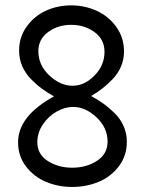

<svg xmlns="http://www.w3.org/2000/svg" viewBox="-20 -702 552 731"><path d="M122.1 -160.6Q122.1 -114.7 161.9 -89.1Q201.7 -63.5 254.9 -63.5Q309.1 -63.5 349.4 -89.8Q389.6 -116.2 389.6 -162.6Q389.6 -215.8 347.4 -255.4Q305.2 -294.9 257.8 -294.9Q227.1 -294.9 195.8 -277.3Q164.6 -259.8 143.3 -228.3Q122.1 -196.8 122.1 -160.6ZM251 -681.6Q302.7 -681.6 348.1 -660.9Q393.6 -640.1 422.9 -599.4Q452.1 -558.6 452.1 -506.3Q452.1 -476.1 440.9 -449.2Q429.7 -422.4 409.2 -401.1Q388.7 -379.9 370.1 -365.5Q351.6 -351.1 327.1 -336.4Q353 -322.3 373.5 -307.6Q394 -293 416.3 -271.2Q438.5 -249.5 450.7 -221.7Q462.9 -193.8 462.9 -162.1Q462.9 -108.9 432.4 -68.8Q401.9 -28.8 355.2 -9.5Q308.6 9.8 254.9 9.8Q202.1 9.8 156 -9.3Q109.9 -28.3 79.3 -67.9Q48.8 -107.4 48.8 -160.2Q48.8 -260.3 185.5 -335Q159.7 -349.6 139.6 -364.3Q119.6 -378.9 98.1 -400.6Q76.7 -422.4 64.7 -450.2Q52.7 -478 52.7 -509.3Q52.7 -560.5 81.5 -600.8Q110.4 -641.1 155 -661.4Q199.7 -681.6 251 -681.6ZM256.8 -375.5Q301.3 -375.5 339.6 -414.3Q377.9 -453.1 377.9 -504.9Q377.9 -551.8 340.1 -579.6Q302.2 -607.4 251 -607.4Q200.7 -607.4 163.3 -580.1Q126 -552.7 126 -507.3Q126 -454.1 167.7 -414.8Q209.5 -375.5 256.8 -375.5Z"/></svg>

Font: Eligible
Style: Regular
Weight: 500
Version: Version 1.1